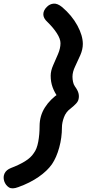

<svg xmlns="http://www.w3.org/2000/svg" viewBox="-59 -790 510 1057"><path d="M42 240Q8 253 -10 241.5Q-28 230 -36 207Q-43 183 -33.5 164Q-24 145 1 135Q46 118 78.5 98Q111 78 127 53Q144 31 151.5 -9.5Q159 -50 159 -96Q159 -152 188 -198Q217 -244 268 -278L260 -255Q241 -281 230.5 -310Q220 -339 220 -373Q220 -400 233.5 -430.5Q247 -461 260.5 -492.5Q274 -524 274 -552Q274 -576 254 -607Q234 -638 202 -669Q179 -690 179.5 -712Q180 -734 200 -753Q215 -768 236 -770Q257 -772 283 -751Q337 -705 367 -649.5Q397 -594 397 -548Q397 -518 383 -486Q369 -454 354.5 -424Q340 -394 340 -368Q340 -354 343 -339.5Q346 -325 353 -315Q369 -293 373 -277Q377 -261 374 -247Q372 -233 360.5 -220.5Q349 -208 329 -192Q304 -174 293 -144Q282 -114 282 -89Q282 -32 267 22.5Q252 77 227 114Q201 151 153.5 184Q106 217 42 240Z"/></svg>

Font: Edu TAS Beginner
Style: Bold
Weight: 700
Version: Version 1.003